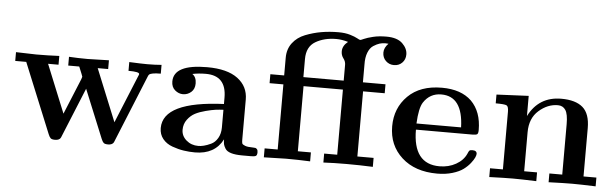

<svg xmlns="http://www.w3.org/2000/svg" viewBox="-46 -859 3286 1025"><g transform="rotate(5 1596.5 -347.0)"><path d="M25 -397V-444Q127 -441 134 -441Q196 -441 257 -444V-397H201L306 -139L385 -331Q389 -343 389 -344Q389 -347 368 -397H309V-444Q357 -441 409 -441Q427 -441 523 -444V-397H467L581 -117L686 -373Q686 -374 687.5 -376.5Q689 -379 689.5 -381.5Q690 -384 690 -385Q690 -397 632 -397V-444Q698 -441 728 -441Q770 -441 805 -444V-397Q777 -397 762.5 -394Q748 -391 744 -387.5Q740 -384 737 -376L593 -23Q589 -12 586 -7.5Q583 -3 576 0.5Q569 4 557 4Q540 4 533.5 -2Q527 -8 521 -23L415 -282L309 -23Q305 -12 302 -7.5Q299 -3 292 0.5Q285 4 273 4Q256 4 249.5 -2Q243 -8 237 -23L84 -397Z M830 -108Q830 -251 1155 -265V-299Q1155 -417 1045 -417Q1006 -417 973 -410Q995 -395 995 -361Q995 -331 976 -314.5Q957 -298 932 -298Q909 -298 889.5 -314.5Q870 -331 870 -361Q870 -453 1049 -453Q1157 -453 1213 -411Q1269 -369 1269 -299V-84Q1269 -70 1271 -64Q1273 -58 1287 -52.5Q1301 -47 1330 -47Q1339 -47 1343 -46Q1347 -45 1351.5 -40Q1356 -35 1356 -24Q1356 -8 1349 -4Q1342 0 1324 0H1276Q1239 0 1216 -7Q1193 -14 1184.5 -28Q1176 -42 1174 -51.5Q1172 -61 1172 -77Q1129 6 1023 6Q993 6 963 1.5Q933 -3 901 -14.5Q869 -26 849.5 -50Q830 -74 830 -108ZM947 -109Q947 -76 973.5 -53Q1000 -30 1038 -30Q1051 -30 1067.5 -34Q1084 -38 1105.5 -48Q1127 -58 1141 -82Q1155 -106 1155 -139V-234Q1133 -233 1113.5 -230.5Q1094 -228 1061 -219.5Q1028 -211 1005 -199Q982 -187 964.5 -163.5Q947 -140 947 -109Z M1388 -397V-445H1462V-540Q1462 -586 1487 -619Q1512 -652 1554 -668.5Q1596 -685 1639.5 -692.5Q1683 -700 1731 -700Q1767 -700 1793.5 -692Q1820 -684 1833 -676.5Q1846 -669 1850 -669Q1853 -669 1869.5 -676.5Q1886 -684 1917 -691.5Q1948 -699 1988 -699Q2046 -699 2074 -672Q2102 -645 2102 -613Q2102 -586 2084.5 -568.5Q2067 -551 2041 -551Q2015 -551 1997 -568.5Q1979 -586 1979 -613Q1979 -639 2002 -662Q1996 -663 1985 -663Q1969 -663 1954.5 -658.5Q1940 -654 1922 -642.5Q1904 -631 1893.5 -604.5Q1883 -578 1884 -540V-445H2005V-397H1889V-48H1976V0Q1905 -3 1836 -3Q1767 -3 1711 0V-48H1781V-397H1570V-48H1640V0Q1575 -3 1511 -3Q1500 -3 1392 0V-48H1462V-397ZM1565 -445H1781V-530Q1781 -548 1769 -563.5Q1757 -579 1757 -600Q1757 -630 1786 -653Q1752 -663 1723 -663Q1658 -663 1611.5 -635.5Q1565 -608 1565 -542Z M2060 -225Q2060 -323 2125.5 -388Q2191 -453 2307 -453Q2410 -453 2466 -399Q2522 -343 2522 -245Q2522 -226 2515.5 -222Q2509 -218 2490 -218H2188Q2188 -34 2330 -34Q2379 -34 2418 -56Q2457 -78 2473 -114Q2478 -127 2482 -131Q2486 -135 2498 -135Q2522 -135 2522 -117Q2522 -110 2516.5 -97.5Q2511 -85 2496.5 -66.5Q2482 -48 2460.5 -32Q2439 -16 2402.5 -5Q2366 6 2321 6Q2202 6 2131 -58.5Q2060 -123 2060 -225ZM2188 -251H2427Q2422 -417 2307 -417Q2246 -417 2212 -365Q2192 -334 2188 -251Z M2600 0V-47H2669V-356Q2669 -384 2658.5 -389.5Q2648 -395 2600 -395V-442L2772 -450V-342Q2827 -450 2947 -450Q3024 -450 3062.5 -416.5Q3101 -383 3101 -306V-47H3170V0Q3086 -3 3044 -3Q3002 -3 2918 0V-47H2987V-317Q2987 -371 2973 -392.5Q2959 -414 2932 -414Q2877 -414 2830 -372.5Q2783 -331 2783 -256V-47H2852V0Q2768 -3 2726 -3Q2684 -3 2600 0Z"/></g></svg>

Font: CMU Serif
Style: Bold
Weight: 700
Version: Version 0.7.0